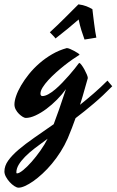

<svg xmlns="http://www.w3.org/2000/svg" viewBox="-132 -515 534 879"><path d="M381.8 -120.1Q339.8 -77.1 297.6 -41.3Q255.4 -5.4 213.9 25.9Q206.1 48.3 197 71.5Q188 94.7 178.2 118.2Q164.1 150.4 145.3 179.9Q126.5 209.5 105.5 234.6Q84.5 259.8 62.5 280Q40.5 300.3 20.3 314.5Q0 328.6 -17.3 336.4Q-34.7 344.2 -46.9 344.2Q-55.2 344.2 -66.4 336.9Q-77.6 329.6 -87.6 318.6Q-97.7 307.6 -104.7 294.7Q-111.8 281.7 -111.8 270Q-111.8 244.6 -94.5 220.2Q-77.1 195.8 -46.6 169.9Q-16.1 144 24.9 115.5Q65.9 86.9 113.8 53.7Q124.5 25.9 137.9 -12.5Q151.4 -50.8 169.9 -106.9Q152.3 -82.5 128.9 -58.8Q105.5 -35.2 80.6 -16.6Q55.7 2 31 13.4Q6.3 24.9 -14.2 24.9Q-19.5 24.9 -28.1 19.8Q-36.6 14.6 -45.2 6.3Q-53.7 -2 -59.8 -13.2Q-65.9 -24.4 -65.9 -37.1Q-65.9 -53.2 -58.1 -75.9Q-50.3 -98.6 -35.4 -124Q-20.5 -149.4 0.7 -175.8Q22 -202.1 48.6 -225.3Q75.2 -248.5 106.7 -266.8Q138.2 -285.2 173.8 -294.9Q179.2 -294.9 189 -290.8Q198.7 -286.6 208.3 -281.5Q217.8 -276.4 224.9 -271.5Q231.9 -266.6 231.9 -265.1Q231.9 -264.2 230.5 -262.7Q229.5 -262.2 229 -262.2Q217.8 -255.4 200.2 -243.2Q182.6 -231 163.1 -215.6Q143.6 -200.2 124 -182.6Q104.5 -165 88.6 -147.7Q72.8 -130.4 63 -114.5Q53.2 -98.6 53.2 -85.9Q53.2 -81.5 55.4 -78.4Q57.6 -75.2 62 -75.2Q74.2 -75.2 89.6 -83.7Q105 -92.3 121.1 -106Q137.2 -119.6 153.3 -136.5Q169.4 -153.3 183.8 -169.7Q198.2 -186 209.5 -200.2Q220.7 -214.4 227.1 -223.1Q228 -224.1 228.8 -225.1Q229.5 -226.1 231 -227.1Q234.9 -226.1 241.5 -217.3Q248 -208.5 254.4 -197Q260.7 -185.5 265.4 -174.3Q270 -163.1 270 -158.2V-157.2Q270 -156.7 269 -153.8Q263.7 -136.7 255.4 -106Q247.1 -75.2 234.4 -35.2Q265.6 -60.1 297.1 -87.4Q328.6 -114.7 359.9 -146ZM-54.2 278.8Q-44.4 278.8 -26.1 263.9Q-7.8 249 12.7 225.8Q33.2 202.6 53 174.6Q72.8 146.5 85.9 120.1Q54.2 143.1 27.8 163.3Q1.5 183.6 -17.3 202.6Q-36.1 221.7 -46.6 239.5Q-57.1 257.3 -57.1 274.9Q-57.1 278.8 -54.2 278.8ZM309.1 -342.8Q296.4 -340.3 283.2 -338.4Q270 -336.4 254.9 -334Q248 -352.5 240.7 -376Q233.4 -399.4 228 -425.8Q203.1 -404.3 178.7 -384Q154.3 -363.8 122.1 -338.9Q116.7 -346.7 110.6 -352.3Q104.5 -357.9 96.2 -367.2Q112.8 -382.3 130.9 -399.7Q148.9 -417 166 -434.1Q183.1 -451.2 198.7 -466.8Q214.4 -482.4 227.1 -495.1Q249 -492.2 263.7 -486.3Q278.3 -480.5 291 -473.1Q292.5 -459.5 294.7 -441.4Q296.9 -423.3 299.3 -405Q301.8 -386.7 304.2 -370.1Q306.6 -353.5 309.1 -342.8Z"/></svg>

Font: Yesteryear
Style: Regular
Weight: 400
Designer: Astigmatic (AOETI)
Foundry: Astigmatic (AOETI)
Version: Version 1.000